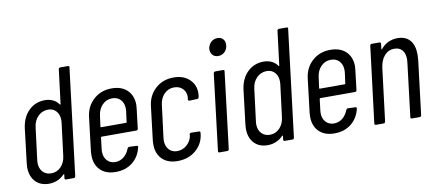

<svg xmlns="http://www.w3.org/2000/svg" viewBox="-66 -954 2743 1207"><g transform="rotate(-10 1306.0 -351.0)"><path d="M359 -700H408Q418 -700 416 -690L333 -10Q331 0 322 0H273Q268 0 265.5 -3Q263 -6 264 -10L267 -32Q267 -34 265.5 -35Q264 -36 262 -34Q242 -13 216.5 -2.5Q191 8 164 8Q108 8 76.5 -26.5Q45 -61 45 -118Q45 -127 47 -145L73 -361Q82 -431 124 -472.5Q166 -514 228 -514Q255 -514 278 -503.5Q301 -493 316 -471Q317 -469 319 -470Q321 -471 321 -473L348 -690Q348 -694 351 -697Q354 -700 359 -700ZM281 -149 307 -356Q308 -362 308 -372Q308 -408 288.5 -430Q269 -452 237 -452Q200 -452 173 -425.5Q146 -399 141 -356L115 -149Q114 -144 114 -134Q114 -98 134.5 -76Q155 -54 188 -54Q225 -54 250.5 -80.5Q276 -107 281 -149Z M761 -226H540Q538 -226 536.5 -225Q535 -224 535 -222L526 -149Q525 -144 525 -133Q525 -98 545 -76Q565 -54 597 -54Q628 -54 652 -73.5Q676 -93 687 -124Q692 -133 699 -133L747 -131Q751 -131 753.5 -128Q756 -125 754 -120Q740 -61 696.5 -26.5Q653 8 589 8Q527 8 491.5 -27Q456 -62 456 -121Q456 -137 457 -145L483 -361Q491 -429 538 -471.5Q585 -514 654 -514Q717 -514 753 -479Q789 -444 789 -385Q789 -377 787 -361L772 -236Q770 -226 761 -226ZM552 -356 543 -289Q543 -285 547 -285H706Q710 -285 710 -289L719 -356Q720 -362 720 -372Q720 -408 700 -430Q680 -452 646 -452Q609 -452 583 -425.5Q557 -399 552 -356Z M851 -121Q851 -137 852 -145L878 -361Q886 -429 933 -471.5Q980 -514 1049 -514Q1112 -514 1149 -479Q1186 -444 1186 -392Q1186 -381 1185 -375L1183 -365Q1183 -361 1180 -358Q1177 -355 1173 -355L1123 -353Q1114 -353 1114 -363L1115 -370Q1116 -374 1116 -381Q1116 -411 1095.5 -431.5Q1075 -452 1041 -452Q1004 -452 978 -425.5Q952 -399 947 -356L921 -150Q920 -144 920 -134Q920 -98 940 -76Q960 -54 992 -54Q1028 -54 1055 -78.5Q1082 -103 1087 -136V-143Q1089 -153 1098 -153L1148 -152Q1152 -152 1154.5 -149Q1157 -146 1156 -142L1155 -131Q1147 -71 1100 -31.5Q1053 8 984 8Q922 8 886.5 -27Q851 -62 851 -121Z M1302 -654Q1306 -679 1323 -694.5Q1340 -710 1364 -710Q1385 -710 1398 -697Q1411 -684 1411 -663Q1411 -635 1393.5 -616.5Q1376 -598 1350 -598Q1326 -598 1313 -614Q1300 -630 1302 -654ZM1244 -10 1303 -496Q1304 -500 1307 -503Q1310 -506 1314 -506H1364Q1374 -506 1372 -496L1313 -10Q1311 0 1302 0H1252Q1242 0 1244 -10Z M1755 -700H1804Q1814 -700 1812 -690L1729 -10Q1727 0 1718 0H1669Q1664 0 1661.5 -3Q1659 -6 1660 -10L1663 -32Q1663 -34 1661.5 -35Q1660 -36 1658 -34Q1638 -13 1612.5 -2.5Q1587 8 1560 8Q1504 8 1472.5 -26.5Q1441 -61 1441 -118Q1441 -127 1443 -145L1469 -361Q1478 -431 1520 -472.5Q1562 -514 1624 -514Q1651 -514 1674 -503.5Q1697 -493 1712 -471Q1713 -469 1715 -470Q1717 -471 1717 -473L1744 -690Q1744 -694 1747 -697Q1750 -700 1755 -700ZM1677 -149 1703 -356Q1704 -362 1704 -372Q1704 -408 1684.5 -430Q1665 -452 1633 -452Q1596 -452 1569 -425.5Q1542 -399 1537 -356L1511 -149Q1510 -144 1510 -134Q1510 -98 1530.5 -76Q1551 -54 1584 -54Q1621 -54 1646.5 -80.5Q1672 -107 1677 -149Z M2157 -226H1936Q1934 -226 1932.5 -225Q1931 -224 1931 -222L1922 -149Q1921 -144 1921 -133Q1921 -98 1941 -76Q1961 -54 1993 -54Q2024 -54 2048 -73.5Q2072 -93 2083 -124Q2088 -133 2095 -133L2143 -131Q2147 -131 2149.5 -128Q2152 -125 2150 -120Q2136 -61 2092.5 -26.5Q2049 8 1985 8Q1923 8 1887.5 -27Q1852 -62 1852 -121Q1852 -137 1853 -145L1879 -361Q1887 -429 1934 -471.5Q1981 -514 2050 -514Q2113 -514 2149 -479Q2185 -444 2185 -385Q2185 -377 2183 -361L2168 -236Q2166 -226 2157 -226ZM1948 -356 1939 -289Q1939 -285 1943 -285H2102Q2106 -285 2106 -289L2115 -356Q2116 -362 2116 -372Q2116 -408 2096 -430Q2076 -452 2042 -452Q2005 -452 1979 -425.5Q1953 -399 1948 -356Z M2585 -389Q2585 -378 2583 -354L2541 -10Q2539 0 2530 0H2480Q2476 0 2473.5 -3Q2471 -6 2472 -10L2513 -348Q2515 -364 2515 -371Q2515 -409 2497.5 -430Q2480 -451 2447 -451Q2409 -451 2383.5 -422Q2358 -393 2352 -343L2311 -10Q2309 0 2300 0H2250Q2246 0 2243.5 -3Q2241 -6 2242 -10L2302 -496Q2302 -500 2305 -503Q2308 -506 2313 -506H2362Q2371 -506 2371 -496L2367 -464Q2366 -462 2368 -461Q2370 -460 2372 -463Q2392 -488 2419.5 -500.5Q2447 -513 2478 -513Q2530 -513 2557.5 -481Q2585 -449 2585 -389Z"/></g></svg>

Font: Barlow Condensed
Style: Italic
Weight: 400
Width: 3
Italic angle: -7°
Designer: Jeremy Tribby
Foundry: Tribby Type
Version: Version 1.408